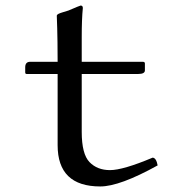

<svg xmlns="http://www.w3.org/2000/svg" viewBox="-20 -663 680 693"><path d="M89 -440H188Q188 -478 187.5 -511Q187 -544 186.5 -561Q186 -578 185.5 -590.5Q185 -603 185 -606Q185 -610 191 -613Q197 -616 209 -619.5Q221 -623 227 -625Q269 -643 271 -643Q279 -643 279 -634Q275 -594 275 -529V-440H495Q503 -440 503 -434V-409Q503 -396 479 -396H275V-187Q275 -107 303 -78Q331 -49 377 -49Q424 -49 531 -94Q544 -93 549 -66Q412 10 342 10Q188 10 188 -139V-396H76Q71 -396 71 -402V-420Q71 -440 89 -440Z"/></svg>

Font: Libertinus Mono
Style: Regular
Weight: 400
Designer: Philipp H. Poll
Foundry: Khaled Hosny
Version: Version 6.7